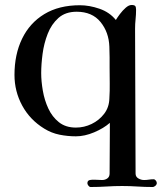

<svg xmlns="http://www.w3.org/2000/svg" viewBox="-20 -557 648 769"><path d="M419 -285Q419 -306 419 -327.5Q419 -349 418 -370Q416 -428 382.5 -469Q349 -510 287 -510Q242 -510 214 -485Q186 -460 171 -421.5Q156 -383 150.5 -341Q145 -299 145 -264Q145 -232 151.5 -194Q158 -156 173.5 -122.5Q189 -89 216 -67.5Q243 -46 284 -46Q317 -46 347 -60.5Q377 -75 397 -101Q417 -127 418 -162Q420 -193 419.5 -223.5Q419 -254 419 -285ZM608 176Q608 182 602.5 187Q597 192 591 192Q560 192 530 190Q500 188 469 188Q438 188 406.5 190Q375 192 343 192Q338 192 334 186.5Q330 181 330 177Q330 166 340 164Q348 162 364 163Q380 164 389 164Q401 164 410 157.5Q419 151 419 138Q419 93 419.5 48.5Q420 4 420 -40V-65Q395 -43 357 -27Q319 -11 284 -11Q251 -11 218.5 -17.5Q186 -24 157 -42Q100 -77 69 -134Q38 -191 38 -257Q38 -339 68.5 -402Q99 -465 157.5 -500.5Q216 -536 300 -536Q338 -536 378.5 -522Q419 -508 444 -477Q450 -487 460.5 -501Q471 -515 483.5 -526Q496 -537 507 -537Q518 -537 521.5 -533Q525 -529 525 -518Q525 -499 523 -480Q521 -461 521 -442Q521 -297 522 -152Q523 -7 523 138Q523 151 534 157.5Q545 164 557 164Q567 164 576 162.5Q585 161 595 161Q600 161 604 166Q608 171 608 176Z"/></svg>

Font: Kaisei Tokumin Medium
Style: Regular
Weight: 500
Designer: Font-Kai,
Foundry: KAZUO KANAI
Version: Version 5.003